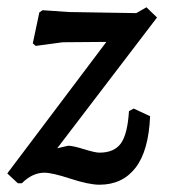

<svg xmlns="http://www.w3.org/2000/svg" viewBox="-36 -497 470 527"><path d="M366 -477 395 -449 121 -90 151 -97Q164 -97 194.5 -87.5Q225 -78 237 -78Q277 -78 295.5 -103Q314 -128 318 -192L331 -199L376 -178Q372 -83 336 -36.5Q300 10 237 10Q208 10 157.5 -6.5Q107 -23 86 -23Q53 -23 24 6H13L-16 -21L256 -382L136 -381L62 -371L54 -378L72 -463L81 -469L153 -464L338 -461Z"/></svg>

Font: Alegreya Sans Medium
Style: Italic
Weight: 500
Italic angle: -7°
Designer: Juan Pablo del Peral
Foundry: Huerta Tipografica
Version: Version 2.007